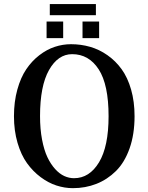

<svg xmlns="http://www.w3.org/2000/svg" viewBox="-20 -931 741 960"><path d="M49.8 0ZM49.8 0ZM475.6 -740.2ZM212.9 -823.2H295.9V-740.2H212.9ZM392.6 -823.2H475.6V-740.2H392.6ZM344.2 9.8Q303.2 9.8 262.5 -3.4Q221.7 -16.6 183.1 -45.4Q144.5 -74.2 115 -115.2Q85.4 -156.2 67.6 -217Q49.8 -277.8 49.8 -350.1Q49.8 -422.4 66.7 -483.2Q83.5 -543.9 111.6 -585.2Q139.6 -626.5 176.8 -655Q213.9 -683.6 253.9 -696.8Q293.9 -710 335 -710Q384.8 -710 430.7 -696.8Q476.6 -683.6 517.3 -655Q558.1 -626.5 588.1 -585Q618.2 -543.5 635.5 -483.2Q652.8 -422.9 652.8 -350.1Q652.8 -259.3 627.9 -189Q603 -118.7 559.8 -75.9Q516.6 -33.2 461.9 -11.7Q407.2 9.8 344.2 9.8ZM340.8 -660.2Q270 -660.2 225.1 -580.8Q180.2 -501.5 180.2 -350.1Q180.2 -286.1 190.2 -233.4Q200.2 -180.7 216.8 -145.5Q233.4 -110.4 255.6 -85.9Q277.8 -61.5 301.5 -50.8Q325.2 -40 350.1 -40Q427.2 -40 475.1 -119.4Q522.9 -198.7 522.9 -350.1Q522.9 -507.8 473.6 -584Q424.3 -660.2 340.8 -660.2ZM229 -910.6H459.5V-855H229Z"/></svg>

Font: Pfennig
Style: Bold
Weight: 700
Version: Version 20120410 ; ttfautohint (v0.8)